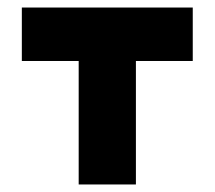

<svg xmlns="http://www.w3.org/2000/svg" viewBox="-20 -490 570 510"><path d="M189 0V-328H38V-470H492V-328H341V0Z"/></svg>

Font: Kreadon
Style: Regular
Weight: 400
Designer: kohakuno
Foundry: StudioGnu
Version: Version 1.000;Glyphs 3.1.2 (3151)